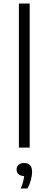

<svg xmlns="http://www.w3.org/2000/svg" viewBox="-20 -828 273 1077"><path d="M86 0V-808H146.5V0ZM96.5 229Q105.5 208 109.8 191.2Q114 174.5 115 159.5Q95 159 84 149Q73 139 73 122.5Q73 106.5 84 96.5Q95 86.5 115 86.5Q160 86.5 160 136Q160 155.5 153.5 180.8Q147 206 134.5 229Z"/></svg>

Font: Encode Sans SmExp Lt
Style: Regular
Weight: 300
Width: 6
Designer: Multiple Designers
Foundry: Impallari Type
Version: Version 3.002; ttfautohint (v1.8.3) -l 8 -r 50 -G 200 -x 14 